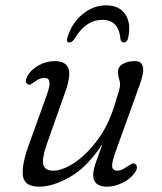

<svg xmlns="http://www.w3.org/2000/svg" viewBox="-20 -692 608 721"><path d="M487 -77Q493.5 -73.5 494 -64.8Q494.5 -56 488 -46Q472 -21.5 441.5 -6.2Q411 9 382 9Q330 9 330 -35Q330 -52.5 338.5 -77.8Q347 -103 365 -151.5Q306.5 -63 242.2 -27Q178 9 128 9Q72 9 66.2 -30.8Q60.5 -70.5 87 -144.5L155.5 -335Q168 -369 165.8 -384.2Q163.5 -399.5 146.5 -399.5Q138 -399.5 129.2 -396.2Q120.5 -393 109 -384Q101 -378.5 95.5 -375.2Q90 -372 83.5 -376Q71 -384 82.5 -406Q96 -430.5 125 -446.5Q154 -462.5 185 -462.5Q226.5 -462.5 236.8 -435.8Q247 -409 226 -349.5L156 -151.5Q136.5 -95.5 142.8 -73.2Q149 -51 180 -51Q213.5 -51 257.8 -79.8Q302 -108.5 342.8 -161.8Q383.5 -215 407 -287Q421.5 -333 426.2 -349Q431 -365 431 -375Q431 -384 427 -396.2Q423 -408.5 423 -422.5Q423 -441 441.2 -451.8Q459.5 -462.5 487.5 -462.5Q512 -462.5 516.8 -440.2Q521.5 -418 503 -369L415 -125Q399.5 -82.5 401.2 -66.8Q403 -51 421 -51Q436.5 -51 459.5 -68Q468 -73.5 474.5 -76.8Q481 -80 487 -77ZM364.5 -617.5Q333 -617.5 307.2 -600Q281.5 -582.5 258.5 -544.5Q249.5 -532.5 241 -532.5Q227 -532.5 233 -550.5Q249.5 -605.5 290 -638.8Q330.5 -672 378.5 -672Q427 -672 450 -638.8Q473 -605.5 461.5 -550.5Q457.5 -532.5 444 -532.5Q435 -532.5 432.5 -544.5Q426.5 -617.5 364.5 -617.5Z"/></svg>

Font: Fraunces 9pt SuperSoft Light
Style: Italic
Weight: 300
Italic angle: -16°
Version: Version 1.000;[b76b70a41]